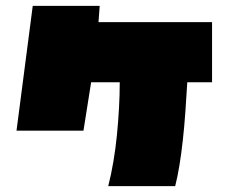

<svg xmlns="http://www.w3.org/2000/svg" viewBox="-20 -586 775 651"><path d="M574 45H347Q357 6 364.5 -38.5Q372 -83 376.5 -128.5Q381 -174 383.5 -219.5Q386 -265 386 -307H289L263 -143H36L91 -566H318L314 -511H699V-307H615Q612 -256 608.5 -206.5Q605 -157 600 -111.5Q595 -66 588.5 -26Q582 14 574 45Z"/></svg>

Font: ChangwonDangamAsac Bold
Style: Regular
Weight: 700
Designer: Choi Chi-young, Lee Youngbeen, Kim Jungjin, Yoon Jihee, Han Dohee
Foundry: YoonDesign Inc.
Version: Version 1.010;Build 20210623